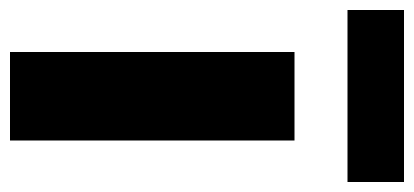

<svg xmlns="http://www.w3.org/2000/svg" viewBox="-254 -586 828 384"><g transform="rotate(90 160.0 -394.0)"><path d="M72 -569H249V0H72ZM-12 -788H332V-675H-12Z"/></g></svg>

Font: Kinto Sans Black
Style: Regular
Weight: 900
Designer: Authors: Ryoko NISHIZUKA  (kana & ideographs); Paul D. Hunt (Latin, Greek & Cyrillic); Wenlong ZHANG  (bopomofo); Sandol
Foundry: Adobe Systems Incorporated, ookami Inc.
Version: Version 0.001